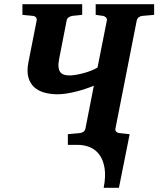

<svg xmlns="http://www.w3.org/2000/svg" viewBox="-20 -691 755 916"><path d="M658.7 -615.2Q649.4 -614.3 641.8 -608.4Q634.3 -602.5 632.3 -592.8L530.8 -78.1Q528.8 -68.4 534.4 -62.7Q540 -57.1 548.3 -56.2L598.6 -50.8L547.4 205.1H474.6Q485.4 149.4 478.8 110.4Q472.2 71.3 453.9 46.6Q435.5 22 408.2 11Q380.9 0 349.6 0H303.7V-50.8L361.3 -56.2Q370.6 -57.1 378.4 -62.7Q386.2 -68.4 387.7 -78.1L427.7 -282.2Q408.2 -273.9 385.3 -266.4Q362.3 -258.8 339.4 -253.2Q316.4 -247.6 294.4 -244.4Q272.5 -241.2 254.9 -241.2Q220.2 -241.2 190.9 -249.5Q161.6 -257.8 142.3 -275.9Q123 -293.9 115.2 -322.5Q107.4 -351.1 115.2 -392.1L154.8 -592.8Q156.7 -602.5 151.4 -608.4Q146 -614.3 137.2 -615.2L86.9 -620.1V-670.9H372.1V-620.1L324.2 -615.2Q314.9 -613.3 307.1 -607.9Q299.3 -602.5 297.9 -592.8L262.2 -410.2Q257.3 -385.7 259.3 -370.4Q261.2 -355 268.3 -346.2Q275.4 -337.4 286.9 -334.2Q298.3 -331.1 312.5 -331.1Q324.7 -331.1 343 -334.2Q361.3 -337.4 380.4 -342.5Q399.4 -347.7 416.7 -354.7Q434.1 -361.8 445.3 -369.1L489.7 -592.8Q491.2 -602.5 485.6 -607.9Q480 -613.3 471.7 -615.2L436.5 -620.1V-670.9H715.3V-620.1Z"/></svg>

Font: Charis SIL CyrE
Style: Bold Italic
Weight: 700
Italic angle: -11°
Foundry: SIL International
Version: Version 5.000